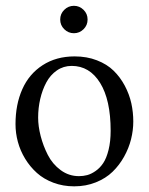

<svg xmlns="http://www.w3.org/2000/svg" viewBox="-20 -639 520 671"><path d="M204.6 -536.9Q190.4 -550.8 190.4 -570.8Q190.4 -590.8 204.6 -604.7Q218.8 -618.7 238.3 -618.7Q257.8 -618.7 272 -604.7Q286.1 -590.8 286.1 -570.8Q286.1 -550.8 272 -536.9Q257.8 -522.9 238.3 -522.9Q218.8 -522.9 204.6 -536.9ZM34.2 -205.1Q34.2 -273.9 57.9 -327.1Q81.5 -380.4 128.9 -411.1Q176.3 -441.9 240.7 -441.9Q283.7 -441.9 318.8 -428.2Q354 -414.6 377.2 -391.8Q400.4 -369.1 416.3 -339.1Q432.1 -309.1 439 -277.8Q445.8 -246.6 445.8 -214.4Q445.8 -183.6 438 -152.3Q430.2 -121.1 413.6 -91.3Q397 -61.5 373.3 -38.6Q349.6 -15.6 314.9 -1.7Q280.3 12.2 239.3 12.2Q200.2 12.2 166.5 -0.5Q132.8 -13.2 108.9 -34.7Q85 -56.2 67.9 -84.2Q50.8 -112.3 42.5 -143.1Q34.2 -173.8 34.2 -205.1ZM230.5 -408.7Q201.7 -408.7 178.7 -392.8Q155.8 -377 141.8 -350.8Q127.9 -324.7 120.6 -293.2Q113.3 -261.7 113.3 -228Q113.3 -197.8 122.1 -163.6Q130.9 -129.4 147.2 -97.4Q163.6 -65.4 192.1 -44.4Q220.7 -23.4 255.9 -23.4Q271 -23.4 284.9 -27.1Q298.8 -30.8 314.2 -41.5Q329.6 -52.2 340.8 -69.1Q352.1 -85.9 359.4 -115.2Q366.7 -144.5 366.7 -182.1Q366.7 -290 329.8 -349.4Q293 -408.7 230.5 -408.7Z"/></svg>

Font: Libertinage
Style: b
Weight: 400
Designer: OSP
Foundry: OSP
Version: Version 1.0; 2008; OFL relea